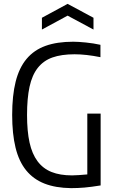

<svg xmlns="http://www.w3.org/2000/svg" viewBox="-20 -964 595 994"><path d="M348 10Q268 9 210.5 -13.5Q153 -36 115.5 -82Q78 -128 60.5 -199.5Q43 -271 43 -369Q43 -469 61 -541Q79 -613 117.5 -659Q156 -705 215.5 -726.5Q275 -748 359 -748Q385 -748 424.5 -744Q464 -740 500 -732V-668Q425 -683 366 -683Q298 -683 251.5 -666.5Q205 -650 175.5 -612.5Q146 -575 133 -515Q120 -455 120 -369Q120 -285 133 -226Q146 -167 174.5 -129Q203 -91 247 -73.5Q291 -56 353 -56Q367 -56 388 -57.5Q409 -59 432 -61V-376H501V-4Q452 4 417.5 7Q383 10 348 10ZM197 -872 330 -944 464 -872V-811L330 -883L197 -811Z"/></svg>

Font: Encode Sans Compressed
Style: Regular
Weight: 400
Designer: Pablo Impallari, Andres Torresi
Foundry: Pablo Impallari, Andres Torresi
Version: Version 1.000; ttfautohint (v1.00) -l 8 -r 50 -G 200 -x 14 -